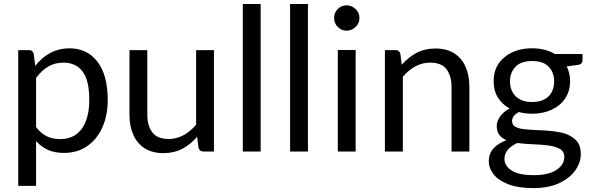

<svg xmlns="http://www.w3.org/2000/svg" viewBox="-20 -756 2948 958"><path d="M160 171.5H71V-506H124.5Q143.5 -506 148 -487.5L156 -427.5Q225.5 -515 326 -515Q414.5 -515 466 -448.5Q517.5 -382 517.5 -256.5Q517.5 -181 491.2 -121.5Q465 -62 416 -27.5Q367 7 298.5 7Q254 7 220.2 -7.8Q186.5 -22.5 160 -52.5ZM278.5 -62Q328 -62 360.5 -85.8Q393 -109.5 409.2 -153.2Q425.5 -197 425.5 -256.5Q425.5 -356 392 -399.5Q358.5 -443.5 296.5 -443.5Q254 -443.5 220.8 -424Q187.5 -404.5 160 -367V-122.5Q203.5 -62 278.5 -62Z M795.5 8Q740 8 702.2 -16Q664.5 -40 645.2 -83.2Q626 -126.5 626 -183.5V-506H715V-183.5Q715 -128.5 740 -95.5Q765 -62.5 821.5 -62.5Q897 -62.5 958.5 -133.5V-506H1047.5V0H994.5Q976 0 970.5 -18.5L963.5 -73.5Q931 -35.5 889.8 -13.8Q848.5 8 795.5 8Z M1280.5 0H1191.5V-736H1280.5Z M1516.5 0H1427.5V-736H1516.5Z M1754.5 0H1665.5V-506.5H1754.5ZM1709 -603Q1684 -603 1665.5 -621.2Q1647 -639.5 1647 -666Q1647 -693 1665.5 -711.2Q1684 -729.5 1709 -729.5Q1734.5 -729.5 1754 -711.2Q1773.5 -693 1773.5 -666Q1773.5 -639.5 1754 -621.2Q1734.5 -603 1709 -603Z M2322 0H2233V-322.5Q2233 -377 2208 -410.2Q2183 -443.5 2127 -443.5Q2050.5 -443.5 1990 -373V0H1900.5V-506H1954Q1973 -506 1977.5 -488L1984.5 -433Q2017 -469.5 2058 -492Q2099.5 -514 2152.5 -514Q2208.5 -514 2246.2 -490Q2284 -466 2303 -423Q2322 -380 2322 -322.5Z M2640.5 182.5Q2566.5 182.5 2517.2 163.8Q2468 145 2443.5 114.5Q2419 84 2419 48.5Q2419 9.5 2443 -16.2Q2467 -42 2507 -56.5Q2484 -66 2471.2 -83.2Q2458.5 -100.5 2458.5 -128.5Q2458.5 -149 2474.2 -173Q2490 -197 2522.5 -215Q2486 -235 2464.5 -269Q2443 -303 2443 -351.5Q2443 -426 2497 -470.5Q2551 -515 2635 -515Q2701 -515 2748.5 -486.5H2886.5V-454Q2886.5 -437 2865.5 -432.5L2807.5 -424.5Q2824.5 -392 2824.5 -351.5Q2824.5 -301.5 2800 -265Q2775.5 -228.5 2732.5 -208.5Q2689.5 -188.5 2635 -188.5Q2600 -188.5 2568 -197Q2535 -177.5 2535 -152.5Q2535 -132 2552.8 -122.8Q2570.5 -113.5 2600 -111Q2630.5 -108 2665 -106.5Q2722 -105.5 2774.5 -95.8Q2827 -86 2858.5 -51.5Q2878 -28 2878 13Q2878 54.5 2850.8 93.5Q2823.5 132.5 2770.8 157.5Q2718 182.5 2640.5 182.5ZM2642 118Q2717.5 118 2756.5 91.8Q2795.5 65.5 2795.5 27.5Q2795.5 -0.5 2773.5 -13Q2750.5 -25.5 2716 -30.2Q2681.5 -35 2641 -36Q2600 -37.5 2561 -42.5Q2497 -13 2497 37Q2497 71.5 2532.5 94.5Q2568 118 2642 118ZM2635 -247Q2672.5 -247 2697 -260.5Q2721.5 -274 2733.2 -297.2Q2745 -320.5 2745 -349.5Q2745 -394 2718 -422.8Q2691 -451.5 2635 -451.5Q2579 -451.5 2551.8 -422.5Q2524.5 -393.5 2524.5 -349.5Q2524.5 -321 2536.5 -297.8Q2548.5 -274.5 2573 -260.8Q2597.5 -247 2635 -247Z"/></svg>

Font: Verano Sans
Style: Regular
Weight: 400
Designer: Lukasz Dziedzic with Adam Twardoch and Botio Nikoltchev
Foundry: tyPoland Lukasz Dziedzic
Version: Version 3.001;December 28, 2019;FontCreator 12.0.0.2547 64-b